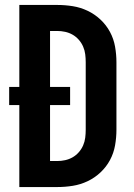

<svg xmlns="http://www.w3.org/2000/svg" viewBox="-20 -755 540 775"><path d="M58 0V-331H17V-404H58V-735H211Q243 -735 274 -730Q305 -725 333.5 -711.5Q362 -698 385.5 -676Q409 -654 424 -626Q439 -598 444.5 -566.5Q450 -535 450 -504V-231Q450 -200 444.5 -168.5Q439 -137 424 -109Q409 -81 385.5 -59Q362 -37 333.5 -23.5Q305 -10 274 -5Q243 0 211 0ZM182 -105H211Q227 -105 243 -108.5Q259 -112 273 -120Q287 -128 298 -140.5Q309 -153 315.5 -168Q322 -183 324 -199Q326 -215 326 -231V-504Q326 -520 324 -536Q322 -552 315.5 -567Q309 -582 298 -594.5Q287 -607 273 -615Q259 -623 243 -626.5Q227 -630 211 -630H182V-404H263V-331H182Z"/></svg>

Font: Iosevka SS18 Extrabold
Style: Regular
Weight: 800
Monospace: yes
Designer: Belleve Invis
Foundry: Belleve Invis
Version: Version 25.1.1; ttfautohint (v1.8.4)